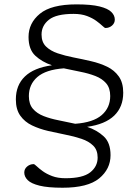

<svg xmlns="http://www.w3.org/2000/svg" viewBox="-20 -737 636 878"><path d="M266 121.5Q199 121.5 160.8 112Q122.5 102.5 106.8 86.8Q91 71 91 52Q91 35.5 104 24.5Q117 13.5 134 13.5Q137.5 13.5 147.8 23.2Q158 33 175.5 45.8Q193 58.5 218.5 68.2Q244 78 279.5 78Q358.5 78 392.5 51.2Q426.5 24.5 426.5 -16.5Q426.5 -51 406.2 -71Q386 -91 352.5 -102.2Q319 -113.5 279.2 -121.2Q239.5 -129 199.8 -138.2Q160 -147.5 126.5 -163.5Q93 -179.5 72.8 -208Q52.5 -236.5 52.5 -282.5Q52.5 -347.5 93.8 -387.2Q135 -427 217.5 -438.5Q172.5 -453.5 141.5 -482.2Q110.5 -511 110.5 -568Q110.5 -631.5 162.5 -674.2Q214.5 -717 330 -717Q397 -717 435.2 -707.5Q473.5 -698 489.2 -682.2Q505 -666.5 505 -647.5Q505 -631 492.2 -620Q479.5 -609 462 -609Q458.5 -609 448.2 -618.8Q438 -628.5 420.8 -641.2Q403.5 -654 377.8 -663.8Q352 -673.5 316.5 -673.5Q237.5 -673.5 203.8 -646.8Q170 -620 170 -579Q170 -544.5 190.2 -524.5Q210.5 -504.5 243.8 -493.2Q277 -482 316.8 -474.2Q356.5 -466.5 396.5 -457.2Q436.5 -448 469.8 -432Q503 -416 523.2 -387.5Q543.5 -359 543.5 -313Q543.5 -248 502.2 -208.2Q461 -168.5 378.5 -157Q423.5 -142 454.5 -113.2Q485.5 -84.5 485.5 -27.5Q485.5 36 433.5 78.8Q381.5 121.5 266 121.5ZM484 -298Q484 -334.5 465.5 -356Q447 -377.5 416 -389.5Q385 -401.5 347.5 -408.8Q310 -416 272 -424.5Q189.5 -418.5 150.8 -384.8Q112 -351 112 -297.5Q112 -261 130.5 -239.5Q149 -218 180 -206Q211 -194 248.5 -186.8Q286 -179.5 324 -171Q406.5 -177 445.2 -210.8Q484 -244.5 484 -298Z"/></svg>

Font: Newsreader 6pt Light
Style: Regular
Weight: 300
Designer: Hugues Gentile
Foundry: Production Type
Version: Version 1.003; ttfautohint (v1.8.3)